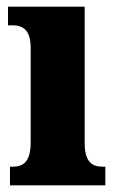

<svg xmlns="http://www.w3.org/2000/svg" viewBox="-20 -556 353 576"><path d="M10 0H296V-56H287C256 -56 234 -71 234 -127V-536H4V-480H19C49 -480 72 -465 72 -413V-129C72 -72 51 -56 19 -56H10Z"/></svg>

Font: Noto Serif Devanagari ExtraCondensed Black
Style: Regular
Weight: 900
Width: 2
Designer: Universal Thirst, Indian Type Foundry and the Monotype Design Team
Foundry: Monotype Imaging Inc.
Version: Version 2.004